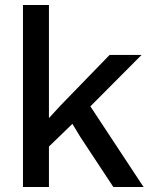

<svg xmlns="http://www.w3.org/2000/svg" viewBox="-20 -749 612 769"><path d="M72 0V-729H176V-276L222 -326L419 -529H547L342 -323L555 0H434L302 -200L270 -253L176 -162V0Z"/></svg>

Font: Mona Sans ExtraLight Medium
Style: Regular
Weight: 500
Version: Version 2.000